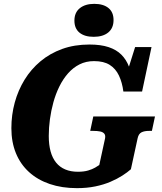

<svg xmlns="http://www.w3.org/2000/svg" viewBox="-20 -959 838 996"><path d="M233 -254Q233 -296 239 -340.5Q245 -385 257 -428.5Q269 -472 288 -510.5Q307 -549 333 -578.5Q359 -608 392.5 -625Q426 -642 468 -642Q518 -642 549 -622.5Q580 -603 597 -567Q614 -531 620 -484H717L766 -715H681L629 -550L667 -531Q663 -577 649 -613.5Q635 -650 609.5 -675.5Q584 -701 543.5 -714.5Q503 -728 444 -728Q366 -728 302.5 -705Q239 -682 190 -641Q141 -600 107.5 -545.5Q74 -491 56.5 -427Q39 -363 39 -294Q39 -222 62.5 -164.5Q86 -107 130.5 -66.5Q175 -26 238 -4.5Q301 17 379 17Q431 17 474.5 8Q518 -1 553 -16Q588 -31 614.5 -48Q641 -65 659 -81L694 -242Q699 -265 714 -272.5Q729 -280 753 -280H768L784 -355H464L448 -280H464Q485 -280 499.5 -277Q514 -274 521 -265.5Q528 -257 525 -241L495 -103Q488 -98 473.5 -89.5Q459 -81 437 -74.5Q415 -68 384 -68Q347 -68 318.5 -80Q290 -92 271 -115.5Q252 -139 242.5 -173.5Q233 -208 233 -254ZM466 -768Q514 -768 541.5 -790.5Q569 -813 569 -855Q569 -896 542.5 -917.5Q516 -939 469 -939Q422 -939 394 -916.5Q366 -894 366 -852Q366 -811 392.5 -789.5Q419 -768 466 -768Z"/></svg>

Font: Roboto Serif 20pt
Style: Bold Italic
Weight: 700
Italic angle: -10°
Version: Version 1.007